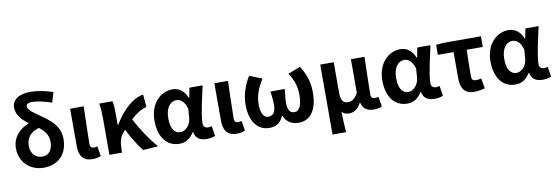

<svg xmlns="http://www.w3.org/2000/svg" viewBox="-67 -1335 5974 2058"><g transform="rotate(-10 2920.0 -305.5)"><path d="M308 14C472 14 569 -94 569 -252C569 -376 501 -444 402 -516C317 -578 242 -619 242 -665C242 -686 261 -702 304 -702C361 -702 434 -686 517 -657L550 -767C469 -795 382 -812 305 -812C168 -812 105 -750 105 -678C105 -592 166 -532 232 -484C133 -444 49 -365 49 -243C49 -82 170 14 308 14ZM189 -245C189 -336 244 -393 330 -415C385 -372 427 -324 427 -252C427 -155 383 -106 312 -106C246 -106 189 -156 189 -245Z M840 14C884 14 908 6 930 -4L912 -112C900 -108 887 -106 878 -106C848 -106 833 -117 833 -153C833 -257 840 -424 843 -560H695V-159C695 -54 729 14 840 14Z M1024 0H1162V-32C1162 -114 1176 -169 1216 -212C1223 -220 1230 -228 1236 -235C1287 -135 1342 -47 1389 12L1554 0C1477 -85 1386 -222 1330 -332C1393 -390 1444 -422 1503 -436L1492 -574C1364 -552 1256 -436 1172 -300H1167V-423C1167 -475 1165 -525 1156 -560H1012C1022 -503 1024 -437 1024 -393Z M1785 14C1853 14 1906 -19 1945 -85H1949C1963 -14 2009 14 2084 14C2126 14 2156 6 2175 -4L2157 -113C2144 -108 2131 -106 2120 -106C2088 -106 2065 -121 2065 -159C2065 -248 2108 -426 2137 -560H1993L1973 -453H1969C1934 -539 1875 -574 1810 -574C1680 -574 1563 -463 1563 -276C1563 -93 1652 14 1785 14ZM1819 -107C1754 -107 1713 -162 1713 -277C1713 -398 1772 -453 1831 -453C1878 -453 1917 -422 1942 -341L1935 -242C1929 -168 1875 -107 1819 -107Z M2410 14C2454 14 2478 6 2500 -4L2482 -112C2470 -108 2457 -106 2448 -106C2418 -106 2403 -117 2403 -153C2403 -257 2410 -424 2413 -560H2265V-159C2265 -54 2299 14 2410 14Z M2766 14C2832 14 2888 -15 2918 -91H2922C2952 -15 3016 14 3082 14C3213 14 3288 -92 3288 -283C3288 -403 3252 -490 3199 -574L3065 -523C3122 -433 3141 -371 3141 -274C3141 -163 3108 -106 3061 -106C3014 -106 2985 -134 2985 -219C2985 -270 2990 -305 2998 -369H2842C2850 -305 2854 -270 2854 -219C2854 -140 2822 -106 2773 -106C2722 -106 2693 -163 2693 -251C2693 -350 2725 -429 2782 -520L2645 -574C2593 -491 2554 -379 2554 -279C2554 -88 2638 14 2766 14Z M3417 201H3565C3558 120 3555 66 3554 -25C3575 3 3603 9 3635 9C3687 9 3733 -23 3764 -84H3767C3782 -19 3826 14 3900 14C3943 14 3968 6 3990 -4L3972 -112C3960 -108 3947 -106 3937 -106C3907 -106 3890 -117 3890 -153C3890 -257 3896 -424 3899 -560H3751V-195C3716 -131 3683 -112 3641 -112C3587 -112 3564 -145 3564 -229V-560H3417Z M4265 14C4333 14 4386 -19 4425 -85H4429C4443 -14 4489 14 4564 14C4606 14 4636 6 4655 -4L4637 -113C4624 -108 4611 -106 4600 -106C4568 -106 4545 -121 4545 -159C4545 -248 4588 -426 4617 -560H4473L4453 -453H4449C4414 -539 4355 -574 4290 -574C4160 -574 4043 -463 4043 -276C4043 -93 4132 14 4265 14ZM4299 -107C4234 -107 4193 -162 4193 -277C4193 -398 4252 -453 4311 -453C4358 -453 4397 -422 4422 -341L4415 -242C4409 -168 4355 -107 4299 -107Z M4993 14C5038 14 5078 6 5110 -4L5091 -114C5067 -108 5050 -106 5030 -106C5003 -106 4986 -118 4986 -158C4986 -236 4988 -340 4991 -444H5166V-560H4759L4677 -553V-444H4848V-164C4848 -55 4884 14 4993 14Z M5442 14C5510 14 5563 -19 5602 -85H5606C5620 -14 5666 14 5741 14C5783 14 5813 6 5832 -4L5814 -113C5801 -108 5788 -106 5777 -106C5745 -106 5722 -121 5722 -159C5722 -248 5765 -426 5794 -560H5650L5630 -453H5626C5591 -539 5532 -574 5467 -574C5337 -574 5220 -463 5220 -276C5220 -93 5309 14 5442 14ZM5476 -107C5411 -107 5370 -162 5370 -277C5370 -398 5429 -453 5488 -453C5535 -453 5574 -422 5599 -341L5592 -242C5586 -168 5532 -107 5476 -107Z"/></g></svg>

Font: Source Han Sans JP
Style: Bold
Weight: 700
Designer: Ryoko NISHIZUKA 西塚涼子 (kana, bopomofo & ideographs); Paul D. Hunt (Latin, Greek & Cyrillic); Sandoll Communications 산돌커뮤니
Foundry: Adobe
Version: Version 2.002;hotconv 1.0.116;makeotfexe 2.5.65601